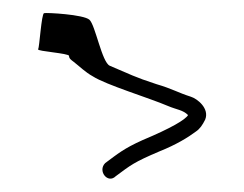

<svg xmlns="http://www.w3.org/2000/svg" viewBox="-20 -336 371 292"><path d="M38 -261C36 -258 85 -255 85 -251C85 -247 88 -245 92 -242C101 -235 110 -226 121 -220C141 -207 207 -187 235 -175C249 -169 258 -169 266 -161C262 -154 240 -141 197 -123C168 -110 159 -102 140 -88C128 -76 144 -56 156 -68C179 -85 183 -89 223 -106C248 -116 266 -127 278 -136C284 -140 288 -146 292 -154C299 -171 280 -186 270 -189C251 -195 242 -201 218 -208C184 -219 178 -223 147 -236C135 -241 125 -298 116 -306C107 -314 51 -317 47 -316C43 -315 40 -264 38 -261Z"/></svg>

Font: FailCity
Style: Regular
Weight: 400
Version: Version 1